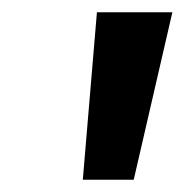

<svg xmlns="http://www.w3.org/2000/svg" viewBox="-20 -794 301 313"><path d="M115 -501 138 -774H261L198 -501Z"/></svg>

Font: Bitter
Style: Bold Italic
Weight: 700
Italic angle: -9°
Designer: Sol Matas, and Bitter project Authors
Foundry: Sol Matas
Version: Version 2.001